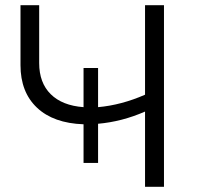

<svg xmlns="http://www.w3.org/2000/svg" viewBox="-20 -720 771 740"><path d="M539 -700H612V0H539V-290Q450 -251 358 -243V-92H302V-241Q186 -245 122.5 -305Q59 -365 59 -469V-700H131V-477Q131 -401 175.5 -357Q220 -313 302 -307V-458H358V-307Q448 -315 539 -355Z"/></svg>

Font: mBank
Style: Regular
Weight: 400
Designer: Julieta Ulanovsky
Foundry: Julieta Ulanovsky
Version: Version 7.200;PS 007.200;hotconv 1.0.88;makeotf.lib2.5.64775